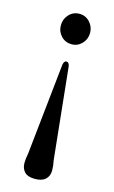

<svg xmlns="http://www.w3.org/2000/svg" viewBox="-116 -626 491 829"><g transform="rotate(15 130.0 -211.0)"><path d="M130 159Q98 159 83.5 143.8Q69 128.5 69 104.5Q69 84.5 74 60.5L117.5 -349Q121 -366 131.5 -366Q142 -366 145.5 -349L188 61Q193 84 193 105Q193 129 177.5 144Q162 159 130 159ZM132.5 -579.5Q160 -579.5 178.8 -559.2Q197.5 -539 197.5 -511.5Q197.5 -483 178.5 -463.2Q159.5 -443.5 132.5 -443.5Q104.5 -443.5 85.8 -463.2Q67 -483 67 -511.5Q67 -539 85.8 -559.2Q104.5 -579.5 132.5 -579.5Z"/></g></svg>

Font: Fraunces 72pt
Style: Regular
Weight: 400
Version: Version 1.000;[0bf87f6ff]